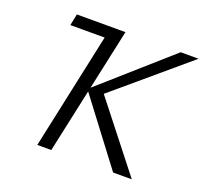

<svg xmlns="http://www.w3.org/2000/svg" viewBox="-115 -793 986 928"><g transform="rotate(20 377.5 -329.0)"><path d="M555 0 300 -337 663 -658H755L359 -322L369 -359L651 0ZM165 0 306 -658H379L237 0ZM117 -599 129 -658H337L324 -599Z"/></g></svg>

Font: Ysabeau
Style: Italic
Weight: 400
Italic angle: -12°
Designer: Christian Thalmann (Catharsis Fonts)
Version: Version 2.000;gftools[0.9.27.dev2+g8671c4b]